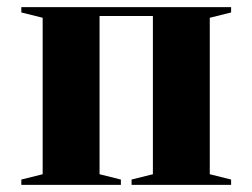

<svg xmlns="http://www.w3.org/2000/svg" viewBox="-20 -520 710 540"><path d="M40 0V-15L100 -30V-470L40 -485V-500H630V-485L570 -470V-30L630 -15V0H350V-15L410 -30V-475H260V-30L320 -15V0Z"/></svg>

Font: Yeseva One
Style: Regular
Weight: 400
Designer: Jovanny Lemonad
Foundry: Jovanny Lemonad
Version: Version 2.000